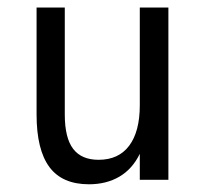

<svg xmlns="http://www.w3.org/2000/svg" viewBox="-20 -473 540 505"><path d="M76.2 -171.9V-453.1H150.4V-171.9Q150.4 -110.4 172.4 -81.5Q194.3 -52.7 239.3 -52.7Q292 -52.7 319.8 -89.8Q347.7 -127 347.7 -196.3V-453.1H422.9V0H347.7V-68.4Q328.1 -28.3 293.9 -8.3Q259.8 11.7 213.9 11.7Q143.6 11.7 109.9 -33.7Q76.2 -79.1 76.2 -171.9Z"/></svg>

Font: BabelStone Marchen
Style: Regular
Weight: 400
Designer: Andrew West
Foundry: Andrew West
Version: Version 9.003 2021-11-11